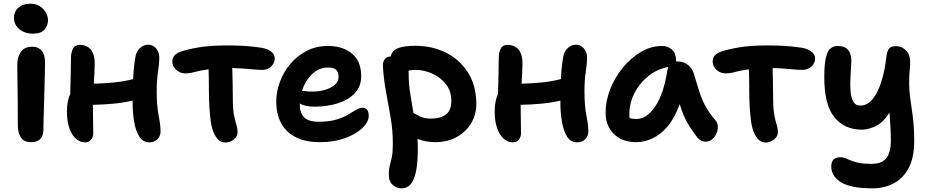

<svg xmlns="http://www.w3.org/2000/svg" viewBox="-20 -763 5051 1044"><path d="M160 -580Q114 -580 85 -604.5Q56 -629 56 -665Q56 -701 81 -722Q106 -743 144 -743Q175 -743 196.5 -729Q218 -715 229.5 -694Q241 -673 241 -652Q241 -626 222.5 -603Q204 -580 160 -580ZM149 10Q111 10 94 -15Q77 -40 77 -80Q77 -149 76.5 -197Q76 -245 75.5 -280.5Q75 -316 74.5 -347Q74 -378 74 -413Q74 -453 93.5 -481Q113 -509 157 -509Q187 -509 205.5 -488.5Q224 -468 225 -427Q225 -406 224 -369.5Q223 -333 222 -288.5Q221 -244 219.5 -199Q218 -154 217 -116Q216 -78 216 -56Q216 -27 200 -8.5Q184 10 149 10Z M444 11Q399 11 371.5 -35Q344 -81 344 -157Q344 -188 349 -212Q354 -236 362 -253Q363 -304 364.5 -354.5Q366 -405 366 -448Q366 -477 376.5 -498Q387 -519 412 -519Q453 -519 474 -493Q495 -467 495 -418Q495 -396 493.5 -367Q492 -338 490 -308Q544 -309 599 -314.5Q654 -320 704 -333Q706 -376 709.5 -406Q713 -436 717 -457Q722 -483 741 -501.5Q760 -520 786 -520Q812 -520 829 -499.5Q846 -479 846 -452Q846 -416 839 -371.5Q832 -327 832 -268Q832 -188 842.5 -135Q853 -82 853 -48Q853 -23 836 -6Q819 11 792 11Q758 11 738.5 -18.5Q719 -48 710 -98Q701 -148 701 -210V-216Q650 -204 594 -199Q538 -194 485 -193Q485 -150 486 -112.5Q487 -75 487 -39Q487 -18 475 -3.5Q463 11 444 11Z M1207 12Q1184 12 1169 -1.5Q1154 -15 1142 -41Q1132 -63 1126.5 -100Q1121 -137 1118.5 -180.5Q1116 -224 1116 -265Q1116 -301 1115.5 -331.5Q1115 -362 1114 -386Q1068 -380 1040.5 -372Q1013 -364 987 -364Q959 -364 938 -383.5Q917 -403 917 -429Q917 -466 962 -482Q996 -494 1058.5 -505Q1121 -516 1214 -516Q1265 -516 1307 -513.5Q1349 -511 1398 -504Q1432 -499 1453 -483.5Q1474 -468 1474 -445Q1474 -421 1455 -402Q1436 -383 1405 -383Q1380 -383 1335 -387.5Q1290 -392 1243 -393Q1244 -356 1245 -308.5Q1246 -261 1246 -222Q1246 -169 1252.5 -136.5Q1259 -104 1265.5 -83Q1272 -62 1272 -46Q1272 -21 1251 -4.5Q1230 12 1207 12Z M1722 10Q1638 10 1585 -18.5Q1532 -47 1507 -96.5Q1482 -146 1482 -210Q1482 -263 1501.5 -316.5Q1521 -370 1558 -414.5Q1595 -459 1647 -486Q1699 -513 1764 -513Q1844 -513 1894 -471.5Q1944 -430 1944 -349Q1944 -293 1909.5 -256.5Q1875 -220 1817.5 -201.5Q1760 -183 1691 -183Q1664 -183 1644 -187.5Q1624 -192 1610 -200Q1610 -197 1610 -193Q1610 -151 1633 -126Q1656 -101 1713 -101Q1770 -101 1808 -112.5Q1846 -124 1871.5 -139Q1897 -154 1915.5 -165.5Q1934 -177 1951 -177Q1985 -177 1985 -133Q1985 -100 1950.5 -67Q1916 -34 1856.5 -12Q1797 10 1722 10ZM1764 -396Q1714 -396 1676.5 -359.5Q1639 -323 1622 -270Q1632 -269 1645 -267Q1658 -265 1678 -265Q1716 -265 1749 -275Q1782 -285 1801.5 -303Q1821 -321 1821 -344Q1821 -370 1808 -383Q1795 -396 1764 -396Z M2162 261Q2137 261 2115.5 242.5Q2094 224 2094 184Q2094 158 2099.5 138Q2105 118 2110.5 91.5Q2116 65 2116 19Q2116 -55 2104 -124.5Q2092 -194 2079 -263.5Q2066 -333 2062 -406Q2062 -430 2074 -443Q2086 -456 2105 -456Q2111 -488 2144 -501Q2177 -514 2238 -514Q2330 -514 2405 -476.5Q2480 -439 2525 -368Q2570 -297 2570 -196Q2570 -141 2542.5 -94Q2515 -47 2464.5 -18.5Q2414 10 2346 10Q2294 10 2250 -8Q2252 20 2252 46Q2252 103 2245 152Q2238 201 2218.5 231Q2199 261 2162 261ZM2202 -368Q2202 -308 2210.5 -254.5Q2219 -201 2228 -149Q2245 -139 2267 -128.5Q2289 -118 2326 -118Q2374 -118 2404 -140Q2434 -162 2434 -215Q2434 -268 2404.5 -305.5Q2375 -343 2330 -363Q2285 -383 2237 -383Q2228 -383 2219 -382Q2210 -381 2201 -379Q2202 -374 2202 -368Z M2770 11Q2725 11 2697.5 -35Q2670 -81 2670 -157Q2670 -188 2675 -212Q2680 -236 2688 -253Q2689 -304 2690.5 -354.5Q2692 -405 2692 -448Q2692 -477 2702.5 -498Q2713 -519 2738 -519Q2779 -519 2800 -493Q2821 -467 2821 -418Q2821 -396 2819.5 -367Q2818 -338 2816 -308Q2870 -309 2925 -314.5Q2980 -320 3030 -333Q3032 -376 3035.5 -406Q3039 -436 3043 -457Q3048 -483 3067 -501.5Q3086 -520 3112 -520Q3138 -520 3155 -499.5Q3172 -479 3172 -452Q3172 -416 3165 -371.5Q3158 -327 3158 -268Q3158 -188 3168.5 -135Q3179 -82 3179 -48Q3179 -23 3162 -6Q3145 11 3118 11Q3084 11 3064.5 -18.5Q3045 -48 3036 -98Q3027 -148 3027 -210V-216Q2976 -204 2920 -199Q2864 -194 2811 -193Q2811 -150 2812 -112.5Q2813 -75 2813 -39Q2813 -18 2801 -3.5Q2789 11 2770 11Z M3439 10Q3364 10 3318.5 -34Q3273 -78 3273 -151Q3273 -214 3298 -278Q3323 -342 3366.5 -395Q3410 -448 3465 -480.5Q3520 -513 3579 -513Q3612 -513 3634 -493Q3656 -473 3656 -436Q3656 -432 3655 -429Q3660 -429 3664 -429Q3698 -429 3722 -409Q3746 -389 3754 -358Q3769 -308 3782 -266.5Q3795 -225 3815 -187.5Q3835 -150 3870 -109Q3882 -96 3883 -76.5Q3884 -57 3876 -38Q3868 -19 3853 -6Q3838 7 3818 7Q3801 7 3790.5 0.5Q3780 -6 3772 -15Q3741 -55 3717.5 -95.5Q3694 -136 3676 -197Q3648 -120 3609.5 -75Q3571 -30 3527 -10Q3483 10 3439 10ZM3402 -141Q3402 -130 3403 -121Q3418 -116 3441 -116Q3496 -116 3542.5 -184Q3589 -252 3609 -382Q3611 -391 3614 -399Q3551 -387 3503 -347.5Q3455 -308 3428.5 -254Q3402 -200 3402 -141Z M4145 12Q4122 12 4107 -1.5Q4092 -15 4080 -41Q4070 -63 4064.5 -100Q4059 -137 4056.5 -180.5Q4054 -224 4054 -265Q4054 -301 4053.5 -331.5Q4053 -362 4052 -386Q4006 -380 3978.5 -372Q3951 -364 3925 -364Q3897 -364 3876 -383.5Q3855 -403 3855 -429Q3855 -466 3900 -482Q3934 -494 3996.5 -505Q4059 -516 4152 -516Q4203 -516 4245 -513.5Q4287 -511 4336 -504Q4370 -499 4391 -483.5Q4412 -468 4412 -445Q4412 -421 4393 -402Q4374 -383 4343 -383Q4318 -383 4273 -387.5Q4228 -392 4181 -393Q4182 -356 4183 -308.5Q4184 -261 4184 -222Q4184 -169 4190.5 -136.5Q4197 -104 4203.5 -83Q4210 -62 4210 -46Q4210 -21 4189 -4.5Q4168 12 4145 12Z M4723 261Q4606 261 4553 228Q4500 195 4500 142Q4500 92 4549 92Q4565 92 4577.5 97.5Q4590 103 4607 110Q4624 117 4650 122.5Q4676 128 4718 128Q4778 128 4801 95Q4824 62 4824 5Q4824 -38 4821.5 -74Q4819 -110 4817 -151Q4780 -94 4739.5 -76Q4699 -58 4666 -58Q4571 -58 4516.5 -126Q4462 -194 4462 -343Q4462 -414 4471 -450.5Q4480 -487 4496.5 -500Q4513 -513 4535 -513Q4575 -513 4592.5 -490.5Q4610 -468 4609 -429Q4607 -386 4604.5 -343Q4602 -300 4605 -265.5Q4608 -231 4620 -210Q4632 -189 4658 -189Q4697 -189 4726 -225.5Q4755 -262 4773.5 -322.5Q4792 -383 4800 -457Q4804 -487 4815 -499.5Q4826 -512 4852 -512Q4885 -512 4909.5 -485.5Q4934 -459 4928 -400Q4923 -349 4923.5 -311Q4924 -273 4928 -239.5Q4932 -206 4937.5 -171.5Q4943 -137 4947 -94.5Q4951 -52 4951 5Q4951 93 4921.5 149.5Q4892 206 4840.5 233.5Q4789 261 4723 261Z"/></svg>

Font: Shantell Sans Normal
Style: Regular
Weight: 600
Designer: Stephen Nixon, Anya Danilova, Shantell Martin
Foundry: Arrow Type
Version: Version 1.009;[a7da0bfa3]